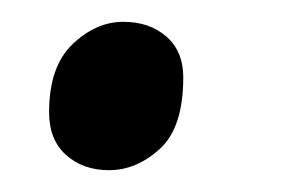

<svg xmlns="http://www.w3.org/2000/svg" viewBox="-20 -148 276 176"><path d="M80 8Q56 8 40.5 -6Q25 -20 25 -45Q25 -87 46.5 -107.5Q68 -128 93 -128Q117 -128 132.5 -114.5Q148 -101 148 -77Q148 -31 126.5 -11.5Q105 8 80 8Z"/></svg>

Font: Noto Serif SemiCondensed
Style: Italic
Weight: 400
Width: 4
Italic angle: -12°
Designer: Monotype Design Team
Foundry: Monotype Imaging Inc.
Version: Version 2.013